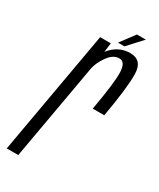

<svg xmlns="http://www.w3.org/2000/svg" viewBox="-206 -743 665 802"><g transform="rotate(30 127.0 -342.0)"><path d="M200.5 -323.5Q225.5 -463.5 223.5 -512.2Q221.5 -561 192.5 -561Q162.5 -561 138.5 -526.5Q117.5 -496.5 110.5 -466.5L28 0H-27.5L78 -597.5H129.5L124 -553.5Q129.5 -560 135.5 -566.5Q172 -603 220.5 -603Q279.5 -603 280.8 -536.5Q282 -470 256 -323.5ZM154 -615 205.5 -684H248.5L185 -615Z"/></g></svg>

Font: Anybody Condensed Light
Style: Italic
Weight: 300
Width: 3
Italic angle: -10°
Designer: Tyler Finck
Foundry: Etcetera Type Company
Version: Version 1.010; ttfautohint (v1.8.3) -l 8 -r 50 -G 200 -x 14 